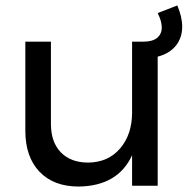

<svg xmlns="http://www.w3.org/2000/svg" viewBox="-20 -682 694 705"><path d="M649 -584Q649 -543 625.5 -514Q602 -485 559 -474V0H465V-112Q413 1 269 3Q177 3 125 -51.5Q73 -106 73 -202V-529H167V-227Q167 -160 203.5 -122.5Q240 -85 304 -85Q378 -86 421.5 -137.5Q465 -189 465 -269V-529H506Q540 -529 557 -543Q574 -557 574 -581Q574 -604 559 -634L631 -662Q649 -620 649 -584Z"/></svg>

Font: Gontserrat
Style: Regular
Weight: 400
Designer: Julieta Ulanovsky
Foundry: Julieta Ulanovsky
Version: Version 6.001